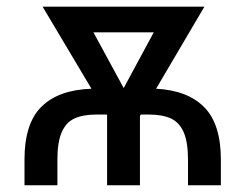

<svg xmlns="http://www.w3.org/2000/svg" viewBox="-20 -550 728 570"><path d="M52.7 0V-76.2Q52.7 -183.6 103.3 -233.4Q153.8 -283.2 251.5 -286.6L106.4 -530.3H586.9L443.4 -286.6Q537.1 -281.7 586.4 -231.7Q635.7 -181.6 635.7 -76.2V0H538.1V-76.2Q538.1 -127.9 525.4 -157.2Q512.7 -186.5 487.5 -198.2Q462.4 -210 420.9 -210H397.9L395.5 -205.6V0H297.9V-209L297.4 -210H267.6Q226.1 -210 200.9 -198.2Q175.8 -186.5 163.1 -157.2Q150.4 -127.9 150.4 -76.2V0ZM347.2 -288.6 436.5 -454.1H257.3Z"/></svg>

Font: Pretendard GOV
Style: Regular
Weight: 400
Designer: Base glyphs from Inter by Rasmus Andersson; Hangeul glyphs from Noto Sans CJK(Source Han Sans) by Jang Soo-young and Kan
Foundry: Kil Hyung-jin
Version: Version 1.309